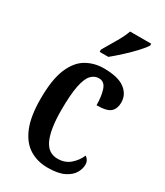

<svg xmlns="http://www.w3.org/2000/svg" viewBox="-193 -846 806 936"><g transform="rotate(30 209.5 -378.0)"><path d="M236 10Q178 10 133.5 -17.5Q89 -45 64 -105.5Q39 -166 39 -265Q39 -373 65 -434.5Q91 -496 135 -521.5Q179 -547 233 -547Q313 -547 351 -518.5Q389 -490 389 -444Q389 -410 369 -391.5Q349 -373 291 -373Q291 -422 279.5 -457.5Q268 -493 236 -493Q211 -493 192.5 -473Q174 -453 164 -403.5Q154 -354 154 -266Q154 -162 178 -107Q202 -52 256 -52Q298 -52 326 -76.5Q354 -101 368 -134Q377 -128 383 -118.5Q389 -109 389 -94Q389 -71 375 -47Q361 -23 327.5 -6.5Q294 10 236 10ZM174 -619Q194 -654 217.5 -693Q241 -732 253 -766H372V-756Q362 -739 336.5 -711.5Q311 -684 280 -655.5Q249 -627 223 -606H174Z"/></g></svg>

Font: Noto Serif Thai ExtraCondensed SemiBold
Style: Regular
Weight: 600
Width: 2
Designer: Monotype Design Team
Foundry: Monotype Imaging Inc.
Version: Version 2.001; ttfautohint (v1.8.4.7-5d5b)